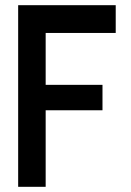

<svg xmlns="http://www.w3.org/2000/svg" viewBox="-20 -720 506 740"><path d="M426 -593H156V-393H375V-295H156V0H50V-700H426Z"/></svg>

Font: Kulim Park SemiBold
Style: Regular
Weight: 600
Designer: Noponies / Dale Sattler
Foundry: Noponies
Version: Version 1.000; ttfautohint (v1.8.3)